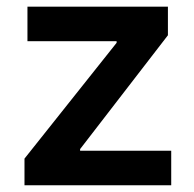

<svg xmlns="http://www.w3.org/2000/svg" viewBox="-20 -550 576 570"><path d="M52.7 -79.1 326.2 -422.9V-427.7H61.5V-530.3H478.5V-445.3L217.8 -107.4V-102.5H488.3V0H52.7Z"/></svg>

Font: Pretendard Std SemiBold
Style: Regular
Weight: 600
Designer: Base glyphs from Inter by Rasmus Andersson; Hangeul glyphs from Noto Sans CJK(Source Han Sans) by Jang Soo-young and Kan
Foundry: Kil Hyung-jin
Version: Version 1.309